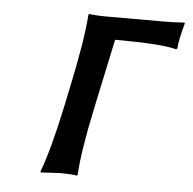

<svg xmlns="http://www.w3.org/2000/svg" viewBox="-40 -472 518 515"><g transform="rotate(5 219.0 -214.5)"><path d="M145.5 -229Q173.8 -361.8 178.2 -429.2L179.7 -432.1Q197.3 -429.2 231 -429.2H381.3Q406.2 -429.2 436.5 -431.2L438 -429.2Q425.3 -384.8 423.8 -360.8L420.9 -357.9Q379.9 -369.1 255.4 -369.1L215.3 -180.2Q190.4 -63.5 187 0L184.6 2.9Q170.9 0 137.2 0Q137.2 0 87.4 2.9L86.9 0Q109.9 -60.5 135.3 -180.2Z"/></g></svg>

Font: Linux Biolinum
Style: Italic
Weight: 400
Italic angle: -12°
Designer: Philipp H. Poll
Foundry: Philipp H. Poll
Version: Version 1.1.3 ; ttfautohint (v0.9)